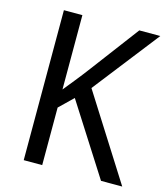

<svg xmlns="http://www.w3.org/2000/svg" viewBox="-107 -798 772 883"><g transform="rotate(15 278.5 -357.0)"><path d="M557 0H456L241 -337L176 -274V0H88V-714H176V-360Q197 -386 222 -417Q247 -448 274 -484L447 -714H547L303 -401Z"/></g></svg>

Font: Noto Sans Sinhala SemiCondensed
Style: Regular
Weight: 400
Width: 4
Designer: Jelle Bosma - Monotype Design Team
Foundry: Monotype Imaging Inc.
Version: Version 2.006; ttfautohint (v1.8.4.7-5d5b)